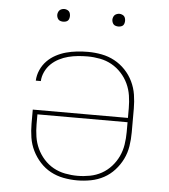

<svg xmlns="http://www.w3.org/2000/svg" viewBox="-51 -743 702 798"><g transform="rotate(5 300.0 -344.5)"><path d="M300 8Q271 8 242.5 2.5Q214 -3 189 -16.5Q164 -30 144.5 -51.5Q125 -73 112.5 -98.5Q100 -124 95.5 -152.5Q91 -181 91 -210V-269H488V-310Q488 -336 484 -362Q480 -388 469 -411.5Q458 -435 440 -454.5Q422 -474 399.5 -486.5Q377 -499 351 -504Q325 -509 299 -509Q279 -509 258.5 -507Q238 -505 218.5 -500Q199 -495 180.5 -485.5Q162 -476 147.5 -462Q133 -448 124 -429Q115 -410 114 -390H93Q94 -413 103.5 -434.5Q113 -456 129 -472.5Q145 -489 165.5 -500Q186 -511 208 -517Q230 -523 253 -525.5Q276 -528 299 -528Q328 -528 356.5 -522.5Q385 -517 410 -503.5Q435 -490 455 -469Q475 -448 487.5 -422Q500 -396 504.5 -367.5Q509 -339 509 -310V-210Q509 -181 504.5 -152.5Q500 -124 487.5 -98.5Q475 -73 455.5 -51.5Q436 -30 411 -16.5Q386 -3 357.5 2.5Q329 8 300 8ZM300 -11Q326 -11 352 -16Q378 -21 400.5 -33.5Q423 -46 440.5 -65.5Q458 -85 469 -108.5Q480 -132 484 -158Q488 -184 488 -210V-251H112V-210Q112 -184 116 -158Q120 -132 131 -108.5Q142 -85 159.5 -65.5Q177 -46 199.5 -33.5Q222 -21 248 -16Q274 -11 300 -11ZM415 -644Q410 -644 404.5 -645.5Q399 -647 395.5 -650.5Q392 -654 390 -659.5Q388 -665 388 -670Q388 -675 390 -680.5Q392 -686 395.5 -689.5Q399 -693 404.5 -695Q410 -697 415 -697Q420 -697 425.5 -695Q431 -693 434.5 -689.5Q438 -686 439.5 -680.5Q441 -675 441 -670Q441 -665 439.5 -659.5Q438 -654 434.5 -650.5Q431 -647 425.5 -645.5Q420 -644 415 -644ZM185 -644Q180 -644 174.5 -645.5Q169 -647 165.5 -650.5Q162 -654 160 -659.5Q158 -665 158 -670Q158 -675 160 -680.5Q162 -686 165.5 -689.5Q169 -693 174.5 -695Q180 -697 185 -697Q190 -697 195.5 -695Q201 -693 204.5 -689.5Q208 -686 209.5 -680.5Q211 -675 211 -670Q211 -665 209.5 -659.5Q208 -654 204.5 -650.5Q201 -647 195.5 -645.5Q190 -644 185 -644Z"/></g></svg>

Font: Iosevka Aile Thin
Style: Regular
Weight: 100
Designer: Belleve Invis
Foundry: Belleve Invis
Version: Version 31.1.0; ttfautohint (v1.8.4)